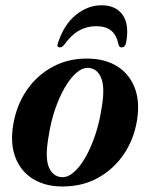

<svg xmlns="http://www.w3.org/2000/svg" viewBox="-20 -680 552 711"><path d="M307 -463Q370.5 -462 414.8 -434Q459 -406 478.8 -355.2Q498.5 -304.5 487.5 -235Q476 -163.5 437.8 -107.8Q399.5 -52 340.8 -20.2Q282 11.5 208.5 10.5Q147 10 102.5 -17.2Q58 -44.5 37.8 -95Q17.5 -145.5 28.5 -215.5Q40.5 -290 79.2 -346.2Q118 -402.5 176.8 -433.5Q235.5 -464.5 307 -463ZM208 -24Q231 -22.5 254 -42.8Q277 -63 297 -98.5Q317 -134 332.2 -179Q347.5 -224 355 -272.5Q369.5 -350.5 356 -387.8Q342.5 -425 309.5 -428.5Q286 -430.5 263 -410.5Q240 -390.5 219.5 -355Q199 -319.5 183.5 -273.8Q168 -228 160.5 -178Q146 -99 160.2 -62.8Q174.5 -26.5 208 -24ZM336 -583Q302 -583 273 -567Q244 -551 218 -514.5Q210 -504.5 202 -504.5Q188 -504.5 195 -522Q217 -589 261 -624.8Q305 -660.5 356.5 -660.5Q409 -660.5 434.2 -624.8Q459.5 -589 447 -522Q443.5 -504.5 430 -504.5Q421.5 -504.5 419 -514.5Q412 -549.5 392.2 -566.2Q372.5 -583 336 -583Z"/></svg>

Font: Fraunces 72pt S000 SemiBold
Style: Italic
Weight: 600
Italic angle: -16°
Version: Version 1.000; ttfautohint (v1.8.3)